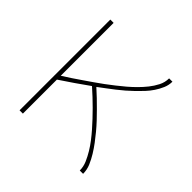

<svg xmlns="http://www.w3.org/2000/svg" viewBox="-139 -649 778 778"><g transform="rotate(45 250.0 -260.0)"><path d="M72 0V-520H91V-217Q110 -229 129 -241.5Q148 -254 166.5 -267Q185 -280 203.5 -292.5Q222 -305 240 -318.5Q258 -332 276 -346Q294 -360 311 -374.5Q328 -389 344 -405Q360 -421 374 -438.5Q388 -456 398.5 -476.5Q409 -497 409 -520H428Q428 -500 420 -481.5Q412 -463 401 -446.5Q390 -430 376.5 -415.5Q363 -401 348.5 -387Q334 -373 319 -360Q304 -347 288.5 -335Q273 -323 257 -311Q241 -299 225 -287Q242 -272 258.5 -256Q275 -240 291 -224Q307 -208 322.5 -191.5Q338 -175 352.5 -157.5Q367 -140 380.5 -122Q394 -104 406 -84.5Q418 -65 427 -44Q436 -23 436 0H417Q417 -22 408 -42.5Q399 -63 387.5 -82Q376 -101 362.5 -118.5Q349 -136 334.5 -152.5Q320 -169 305 -185Q290 -201 274.5 -216.5Q259 -232 243 -247Q227 -262 210 -277Q181 -256 151 -235.5Q121 -215 91 -195V0Z"/></g></svg>

Font: Iosevka Term Curly Thin
Style: Regular
Weight: 100
Designer: Belleve Invis
Foundry: Belleve Invis
Version: Version 32.3.0